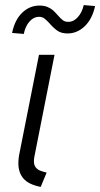

<svg xmlns="http://www.w3.org/2000/svg" viewBox="-20 -732 396 760"><path d="M52.7 -85.4Q52.7 -106 58.1 -130.4L134.3 -515.1H195.8L116.2 -112.3Q114.3 -103 114.3 -94.2Q114.3 -79.1 120.8 -70.3Q127.4 -61.5 137.7 -57.1Q147.9 -52.7 164.6 -48.8L141.1 7.8Q93.3 -1.5 73 -25.1Q52.7 -48.8 52.7 -85.4ZM136.2 -710Q154.3 -710 167.5 -704.6Q180.7 -699.2 189.2 -691.7Q197.8 -684.1 208.5 -671.9Q220.2 -658.2 228.8 -651.9Q237.3 -645.5 250 -645.5Q271.5 -645.5 288.1 -664.1Q304.7 -682.6 311.5 -711.9L356.4 -708Q345.2 -656.7 315.4 -628.2Q285.6 -599.6 247.6 -599.6Q223.6 -599.6 208.5 -609.6Q193.4 -619.6 177.7 -637.7Q165 -651.9 155.8 -658.7Q146.5 -665.5 134.3 -665.5Q113.3 -665.5 96.7 -646.7Q80.1 -627.9 74.2 -597.7L27.8 -601.6Q38.6 -653.8 68.1 -681.9Q97.7 -710 136.2 -710Z"/></svg>

Font: Reddit Sans Vanilla Light
Style: Italic
Weight: 300
Italic angle: -11.25°
Designer: Stephen Hutchings
Version: Version 1.013